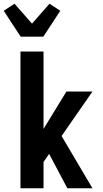

<svg xmlns="http://www.w3.org/2000/svg" viewBox="-36 -1012 556 1032"><path d="M326 0 228 -185 198 -141V0H74V-735H198V-319L321 -520H461L295 -281L461 0ZM75 -815 -16 -954 42 -992 136 -885 230 -992 288 -954 197 -815Z"/></svg>

Font: Iosevka Extrabold
Style: Regular
Weight: 800
Monospace: yes
Designer: Belleve Invis
Foundry: Belleve Invis
Version: Version 32.5.0; ttfautohint (v1.8.4)